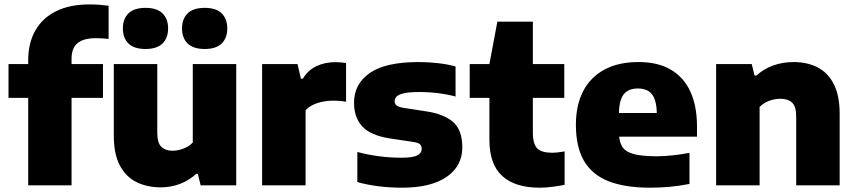

<svg xmlns="http://www.w3.org/2000/svg" viewBox="-20 -838 3870 868"><path d="M107.5 0V-565.5Q107.5 -643.5 139.8 -700.2Q172 -757 233.8 -787.5Q295.5 -818 383.5 -818Q408.5 -818 428.8 -816.5Q449 -815 471 -812V-662Q456 -663.5 442.8 -664.5Q429.5 -665.5 415.5 -665.5Q356.5 -665.5 330 -642.5Q303.5 -619.5 303.5 -573.5V0ZM18.5 -395.5V-548.5H445.5V-395.5Z M707.5 9Q645 9 597 -14.8Q549 -38.5 521.8 -90Q494.5 -141.5 494.5 -225V-548.5H691V-237.5Q691 -191.5 709.8 -174Q728.5 -156.5 760 -156.5Q776.5 -156.5 793.5 -161Q810.5 -165.5 825.5 -173.8Q840.5 -182 851.5 -193.5V-548.5H1048V0H887L874.5 -52H867Q835 -22.5 794 -6.8Q753 9 707.5 9ZM905.5 -616.5Q854 -616.5 828.5 -641.2Q803 -666 803 -709.5Q803 -753 828.5 -777.8Q854 -802.5 905.5 -802.5Q956.5 -802.5 982 -777.8Q1007.5 -753 1007.5 -709.5Q1007.5 -666 982 -641.2Q956.5 -616.5 905.5 -616.5ZM638 -616.5Q586.5 -616.5 561 -641.2Q535.5 -666 535.5 -709.5Q535.5 -753 561 -777.8Q586.5 -802.5 638 -802.5Q689 -802.5 714.5 -777.8Q740 -753 740 -709.5Q740 -666 714.5 -641.2Q689 -616.5 638 -616.5Z M1165 0V-548.5H1325L1340.5 -482H1349Q1372 -520.5 1410.2 -538.8Q1448.5 -557 1496.5 -557Q1509.5 -557 1522 -555.8Q1534.5 -554.5 1544.5 -553V-378Q1530.5 -381 1514.5 -382Q1498.5 -383 1484.5 -383Q1462 -383 1438.5 -378.2Q1415 -373.5 1394.8 -363.8Q1374.5 -354 1361.5 -339.5V0Z M1797 10.5Q1743 10.5 1690.8 4Q1638.5 -2.5 1595.5 -15V-151Q1639 -139 1690.5 -132Q1742 -125 1794 -125Q1846.5 -125 1866.5 -135.5Q1886.5 -146 1886.5 -164.5Q1886.5 -178.5 1878.5 -185.8Q1870.5 -193 1847 -196.5L1743.5 -212Q1656 -225.5 1618.2 -266Q1580.5 -306.5 1580.5 -374Q1580.5 -458 1651.5 -507.8Q1722.5 -557.5 1873 -557.5Q1917.5 -557.5 1962.2 -552.2Q2007 -547 2039.5 -537.5V-401.5Q2006 -411 1962.8 -416.5Q1919.5 -422 1876.5 -422Q1829.5 -422 1805.2 -416.2Q1781 -410.5 1772.5 -401Q1764 -391.5 1764 -380.5Q1764 -369 1772.5 -361.8Q1781 -354.5 1803.5 -350.5L1907.5 -334.5Q1985.5 -323 2027.8 -287Q2070 -251 2070 -172Q2070 -87 1999 -38.2Q1928 10.5 1797 10.5Z M2418.5 10.5Q2308.5 10.5 2250.5 -42.5Q2192.5 -95.5 2192.5 -205.5V-548.5L2228.5 -740H2389V-239.5Q2389 -186.5 2409 -167Q2429 -147.5 2475 -147.5Q2488 -147.5 2501.8 -149Q2515.5 -150.5 2532.5 -153.5V-2.5Q2509 2.5 2478.2 6.5Q2447.5 10.5 2418.5 10.5ZM2103.5 -395.5V-548.5H2531V-395.5Z M2920 10.5Q2803.5 10.5 2729.2 -19.5Q2655 -49.5 2619.2 -112.5Q2583.5 -175.5 2583.5 -273.5Q2583.5 -362 2616.2 -425.5Q2649 -489 2712.2 -523.2Q2775.5 -557.5 2867 -557.5Q2954 -557.5 3012.8 -523Q3071.5 -488.5 3101.2 -423.5Q3131 -358.5 3131 -267V-220H2682.5V-327H2979.5L2949.5 -317.5Q2949.5 -361 2940.2 -387.5Q2931 -414 2912 -426Q2893 -438 2864 -438Q2835 -438 2815.8 -426.2Q2796.5 -414.5 2787.2 -388Q2778 -361.5 2778 -318.5V-241.5Q2778 -201 2791.8 -177Q2805.5 -153 2842.5 -142.2Q2879.5 -131.5 2950 -131.5Q2983.5 -131.5 3022 -135.8Q3060.5 -140 3097 -147V-6.5Q3048.5 3 3005 6.8Q2961.5 10.5 2920 10.5Z M3217.5 0V-548.5H3378.5L3391 -496.5H3400Q3431.5 -526 3474.8 -541.8Q3518 -557.5 3568 -557.5Q3628.5 -557.5 3675.5 -533.8Q3722.5 -510 3749.2 -458Q3776 -406 3776 -322.5V0H3579.5V-311Q3579.5 -357 3560.8 -374.2Q3542 -391.5 3507.5 -391.5Q3490 -391.5 3473 -387.2Q3456 -383 3440.8 -374.8Q3425.5 -366.5 3414 -354.5V0Z"/></svg>

Font: Encode Sans SemiExpanded ExtraBold
Style: Regular
Weight: 800
Width: 6
Designer: Multiple Designers
Foundry: Impallari Type
Version: Version 3.002